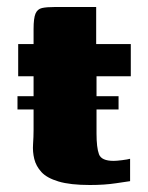

<svg xmlns="http://www.w3.org/2000/svg" viewBox="-20 -525 424 549"><path d="M30 -250H319V-212H30ZM32 -399H76V-442Q76 -473 81.5 -486Q87 -499 100 -502Q113 -505 138 -505H255Q255 -500 255 -494Q255 -488 255 -481V-399H354V-307H256V-143Q256 -103 263 -84Q270 -65 305 -65Q313 -65 329 -67Q345 -69 352 -71V-7Q344 -6 311.5 -1Q279 4 237 4Q181 4 147.5 -6Q114 -16 98.5 -33Q83 -50 78 -70.5Q73 -91 74.5 -112.5Q76 -134 76 -153V-307H32Q32 -329 32 -352.5Q32 -376 32 -399Z"/></svg>

Font: Genos Thin ExtraBold
Style: Regular
Weight: 800
Version: Version 1.010